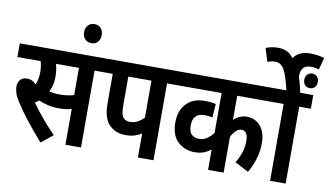

<svg xmlns="http://www.w3.org/2000/svg" viewBox="-87 -1090 2218 1299"><g transform="rotate(10 1022.5 -440.5)"><path d="M530 -528V0H423V-246Q402 -239 380.5 -237Q359 -235 335 -235Q295 -235 259 -243.5Q223 -252 197 -264Q185 -254 170 -246Q202 -199 246 -147Q290 -95 334 -50L254 15Q190 -59 144 -117.5Q98 -176 65 -228Q44 -260 36 -285Q28 -310 28 -331Q28 -356 43 -376Q58 -396 92 -396Q126 -396 153 -367Q170 -403 170 -453Q170 -494 160 -528H0V-622H610V-528ZM324 -328Q353 -328 376 -331Q399 -334 423 -341V-528H265Q270 -511 273.5 -489.5Q277 -468 277 -442Q277 -409 270 -382.5Q263 -356 253 -336Q288 -328 324 -328Z M415 -773Q415 -801 431.5 -819.5Q448 -838 476 -838Q504 -838 520 -819.5Q536 -801 536 -773Q536 -744 520 -725.5Q504 -707 476 -707Q448 -707 431.5 -725.5Q415 -744 415 -773Z M1028 -528V0H921V-165Q899 -151 873 -143Q847 -135 813 -135Q770 -135 741.5 -149Q713 -163 694 -184Q674 -208 664.5 -242Q655 -276 655 -338V-528H597V-622H1107V-528ZM921 -528H762V-342Q762 -297 766 -278Q770 -259 780 -246Q795 -228 827 -228Q855 -228 879 -241.5Q903 -255 921 -275Z M1774 -528H1510V-362Q1549 -400 1601 -400Q1657 -400 1693.5 -358Q1730 -316 1730 -239Q1730 -189 1715.5 -137.5Q1701 -86 1671 -34L1577 -83Q1598 -117 1611 -156Q1624 -195 1624 -235Q1624 -307 1579 -307Q1561 -307 1543 -291Q1525 -275 1510 -247V0H1403V-140Q1380 -122 1353.5 -112Q1327 -102 1292 -102Q1223 -102 1176 -146Q1129 -190 1129 -279Q1129 -360 1175 -408Q1221 -456 1300 -456Q1345 -456 1377 -448L1370 -354Q1345 -361 1314 -361Q1276 -361 1255.5 -339.5Q1235 -318 1235 -278Q1235 -231 1255.5 -213.5Q1276 -196 1304 -196Q1335 -196 1358.5 -211.5Q1382 -227 1403 -254V-528H1095V-622H1774Z M1936 -528V0H1829V-528H1762V-622H2016V-528ZM1833 -615Q1810 -717 1787 -758.5Q1764 -800 1725 -800Q1709 -800 1696 -797Q1683 -794 1671 -789L1643 -880Q1683 -896 1725 -896Q1761 -896 1786 -885Q1811 -874 1834 -843Q1868 -896 1948 -896Q1977 -896 2001 -892Q2025 -888 2045 -881L2023 -799Q1996 -808 1968 -808Q1931 -808 1915 -788Q1899 -768 1899 -736Q1899 -732 1899 -728Q1915 -679 1928 -615ZM1985 -664Q1963 -664 1950.5 -678Q1938 -692 1938 -714Q1938 -736 1950.5 -750Q1963 -764 1985 -764Q2006 -764 2018.5 -750Q2031 -736 2031 -714Q2031 -692 2018.5 -678Q2006 -664 1985 -664Z"/></g></svg>

Font: Noto Sans Condensed SemiBold
Style: Italic
Weight: 600
Width: 3
Italic angle: -12°
Designer: Monotype Design Team
Foundry: Monotype Imaging Inc.
Version: Version 2.013; ttfautohint (v1.8.4.7-5d5b)